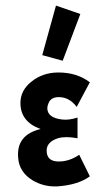

<svg xmlns="http://www.w3.org/2000/svg" viewBox="-20 -657 375 686"><path d="M180 -637 267 -607 204 -440 131 -460ZM263 -104 301 -27Q259 4 184 9Q136 11 96 -13Q49 -42 45 -92Q37 -175 125 -196Q53 -222 53 -289Q53 -334 92 -365Q132 -398 189 -398Q255 -398 301 -363L254 -275Q228 -310 190 -310Q163 -310 154 -290Q149 -278 149 -271Q149 -236 202 -230Q226 -227 257 -237V-163Q213 -171 187 -163Q143 -149 147 -113Q150 -80 190 -80Q228 -80 263 -104Z"/></svg>

Font: GFS Neohellenic Rg
Style: Bold
Weight: 700
Designer: Designed by Takis Katsoulidis and George D. Matthiopoulos.
Foundry: Designed by Takis Katsoulidis and George D. Matthiopoulos.
Version: Version 1.0